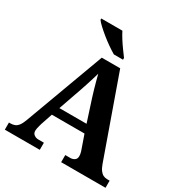

<svg xmlns="http://www.w3.org/2000/svg" viewBox="-210 -1084 1172 1237"><g transform="rotate(30 376.5 -465.5)"><path d="M4 0V-53H16Q34 -53 48 -59Q62 -65 73.5 -80.5Q85 -96 96 -126L313 -714H450L659 -125Q669 -97 680.5 -81.5Q692 -66 705.5 -59.5Q719 -53 735 -53H753V0H423V-53H462Q477 -53 491 -62Q505 -71 505 -92Q505 -100 503.5 -108Q502 -116 500 -123Q498 -130 496 -135L461 -235H218L189 -149Q187 -141 184 -131Q181 -121 179 -110.5Q177 -100 177 -92Q177 -73 191 -63Q205 -53 222 -53H264V0ZM239 -296H441L388 -460Q381 -483 373 -509.5Q365 -536 358 -563Q351 -590 345 -613Q339 -592 331 -566Q323 -540 314.5 -514Q306 -488 298 -465ZM370 -771Q346 -785 318 -804.5Q290 -824 263 -846Q236 -868 214.5 -888Q193 -908 184 -921V-931H341Q352 -909 369 -882Q386 -855 405 -829Q424 -803 438 -784V-771Z"/></g></svg>

Font: Noto Serif Gujarati
Style: Regular
Weight: 400
Designer: Universal Thirst, Indian Type Foundry and the Monotype Design Team
Foundry: Monotype Imaging Inc.
Version: Version 2.102